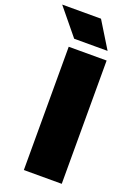

<svg xmlns="http://www.w3.org/2000/svg" viewBox="-232 -1017 755 1083"><g transform="rotate(20 145.5 -475.5)"><path d="M60 0V-740H287.5V0ZM73.5 -793 -56 -951H177L274 -793Z"/></g></svg>

Font: Encode Sans SmExp Black
Style: Regular
Weight: 900
Width: 6
Designer: Multiple Designers
Foundry: Impallari Type
Version: Version 3.002; ttfautohint (v1.8.3) -l 8 -r 50 -G 200 -x 14 